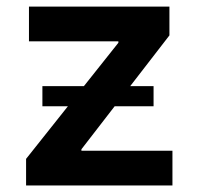

<svg xmlns="http://www.w3.org/2000/svg" viewBox="-20 -566 606 586"><path d="M59.6 0V-81.1L341.3 -435.5V-439.9H68.4V-545.9H497.1V-458L228.5 -110.4V-106H506.3V0ZM109.4 -241.7V-303.2H448.7V-241.7Z"/></svg>

Font: Inter SemiBold
Style: Regular
Weight: 600
Designer: Rasmus Andersson
Foundry: rsms
Version: Version 4.001;git-9221beed3